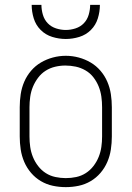

<svg xmlns="http://www.w3.org/2000/svg" viewBox="-20 -760 540 788"><path d="M250 8Q223 8 197 2.5Q171 -3 148 -16.5Q125 -30 107.5 -50.5Q90 -71 79.5 -95.5Q69 -120 65 -146.5Q61 -173 61 -200V-320Q61 -347 65 -373.5Q69 -400 79.5 -424.5Q90 -449 107.5 -469.5Q125 -490 148 -503.5Q171 -517 197 -524Q223 -531 250 -531Q277 -531 303 -524Q329 -517 352 -503.5Q375 -490 392.5 -469.5Q410 -449 420.5 -424.5Q431 -400 435 -373.5Q439 -347 439 -320V-200Q439 -173 435 -146.5Q431 -120 420.5 -95.5Q410 -71 392.5 -50.5Q375 -30 352 -16.5Q329 -3 303 2.5Q277 8 250 8ZM250 -29Q272 -29 293 -33.5Q314 -38 332 -49.5Q350 -61 363.5 -78.5Q377 -96 385 -116Q393 -136 396 -157Q399 -178 399 -200V-320Q399 -342 396 -363.5Q393 -385 385 -405Q377 -425 363.5 -442.5Q350 -460 331 -471Q312 -482 291 -486.5Q270 -491 248 -491Q227 -491 206 -486Q185 -481 167 -469.5Q149 -458 136 -440.5Q123 -423 115 -403.5Q107 -384 104 -362.5Q101 -341 101 -320V-200Q101 -178 104 -157Q107 -136 115 -116Q123 -96 136.5 -78.5Q150 -61 168 -49.5Q186 -38 207.5 -33.5Q229 -29 250 -29ZM250 -600Q222 -600 194.5 -608.5Q167 -617 147 -637Q127 -657 118.5 -684.5Q110 -712 110 -740H150Q150 -720 156 -699.5Q162 -679 176 -664.5Q190 -650 210 -643.5Q230 -637 250 -637Q270 -637 290 -643.5Q310 -650 324 -664.5Q338 -679 344 -699.5Q350 -720 350 -740H390Q390 -712 381.5 -684.5Q373 -657 353 -637Q333 -617 305.5 -608.5Q278 -600 250 -600Z"/></svg>

Font: Zed Sans Extralight
Style: Regular
Weight: 200
Designer: Belleve Invis
Foundry: Belleve Invis
Version: Version 1.0.0; ttfautohint (v1.8.4)